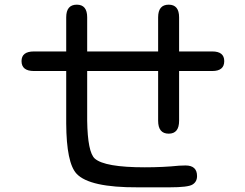

<svg xmlns="http://www.w3.org/2000/svg" viewBox="-20 -762 1040 814"><path d="M695.3 -742.2Q739.3 -742.2 739.3 -688.5V-543.9H879.9Q930.7 -543.9 930.7 -502.9Q930.7 -460.9 879.9 -460.9H739.3V-250Q739.3 -195.3 695.3 -195.3Q650.4 -195.3 650.4 -250V-460.9H349.6V-250Q351.6 -117.2 381.8 -89.8Q423.8 -52.7 593.8 -52.7Q671.9 -52.7 739.3 -59.6L766.6 -60.5Q815.4 -60.5 815.4 -15.6Q815.4 8.8 795.9 20.5Q777.3 32.2 698.2 32.2H564.5Q359.4 33.2 304.7 -25.4Q261.7 -71.3 260.7 -238.3V-460.9H124Q71.3 -460.9 71.3 -502.9Q71.3 -543.9 124 -543.9H260.7V-688.5Q260.7 -742.2 305.7 -742.2Q349.6 -742.2 349.6 -688.5V-543.9H650.4V-688.5Q650.4 -742.2 695.3 -742.2Z"/></svg>

Font: FakePearl
Style: Regular
Weight: 400
Version: Version 1.2